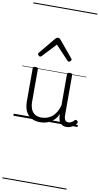

<svg xmlns="http://www.w3.org/2000/svg" viewBox="-172 -1207 990 1904"><g transform="rotate(10 323.0 -255.0)"><path d="M270 18Q222 18 185 -1.5Q148 -21 127.5 -61.5Q107 -102 107 -166V-496Q107 -505 113 -509.5Q119 -514 132 -514Q146 -514 152.5 -509.5Q159 -505 159 -496V-171Q159 -127 171.5 -95.5Q184 -64 210 -47Q236 -30 277 -30Q306 -30 333 -39Q360 -48 383 -66.5Q406 -85 424 -115Q442 -145 452 -186V-496Q452 -506 458.5 -510.5Q465 -515 479 -515Q492 -515 498 -510.5Q504 -506 504 -496V-93Q504 -73 508.5 -58.5Q513 -44 523 -36.5Q533 -29 547 -29Q557 -29 567 -32.5Q577 -36 587 -43Q597 -50 607 -61Q613 -67 620 -66.5Q627 -66 633 -59Q638 -54 639.5 -47Q641 -40 636 -34Q625 -19 609 -7Q593 5 575 12Q557 19 537 19Q517 19 502 13Q487 7 476 -5Q465 -17 459 -35Q453 -53 452 -76V-97Q437 -63 415.5 -41Q394 -19 370 -6Q346 7 320.5 12.5Q295 18 270 18ZM158 -623Q150 -623 142.5 -631Q135 -639 135 -647Q135 -649 136 -652Q137 -655 140 -659L278 -825Q283 -831 288.5 -834Q294 -837 303 -837Q312 -837 317.5 -834Q323 -831 328 -825L466 -659Q470 -655 471 -652Q472 -649 472 -647Q472 -639 464 -631Q456 -623 448 -623Q443 -623 439.5 -625.5Q436 -628 432 -632L303 -769L175 -632Q171 -628 167 -625.5Q163 -623 158 -623ZM0 621H646V631H0ZM0 -20H646V0H0ZM0 -505H646V-500H0ZM0 -1141H646V-1131H0Z"/></g></svg>

Font: Playwrite BR Guides
Style: Regular
Weight: 400
Designer: Veronika Burian, José Scaglione
Foundry: TypeTogether
Version: Version 1.003